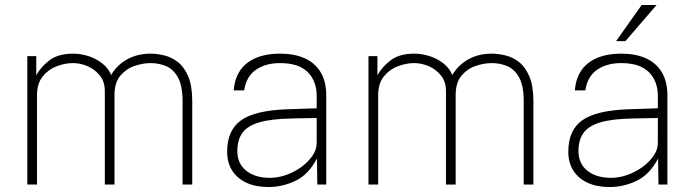

<svg xmlns="http://www.w3.org/2000/svg" viewBox="-20 -743 2787 773"><path d="M90 0V-517H126V-440Q145 -474.5 180 -500.8Q215 -527 275 -527Q305 -527 335.8 -517.2Q366.5 -507.5 391.2 -488.2Q416 -469 427.5 -441Q451 -481.5 492.2 -504.2Q533.5 -527 586 -527Q612 -527 641.2 -520Q670.5 -513 696 -493.2Q721.5 -473.5 737.8 -435.5Q754 -397.5 754 -335V0H715V-335Q715 -397.5 696.8 -430.8Q678.5 -464 649.2 -476.5Q620 -489 586 -489Q556.5 -489 522.8 -478Q489 -467 465 -439Q441 -411 441 -360V0H402V-376Q402 -414 382 -439Q362 -464 332.5 -476.5Q303 -489 274 -489Q241.5 -489 208 -476.2Q174.5 -463.5 151.8 -435Q129 -406.5 129 -360V0Z M1060.5 10Q1009.5 10 972.2 -7.2Q935 -24.5 914.8 -56.2Q894.5 -88 894.5 -132Q894.5 -219 950.8 -258.8Q1007 -298.5 1135.5 -303L1255 -307V-357Q1255 -416.5 1218.8 -452.8Q1182.5 -489 1107 -489Q1049.5 -489 1010.5 -462.2Q971.5 -435.5 963 -379H921Q924 -423.5 945.2 -456.8Q966.5 -490 1007.5 -508.5Q1048.5 -527 1109 -527Q1164.5 -527 1206 -508.8Q1247.5 -490.5 1270.5 -453Q1293.5 -415.5 1293.5 -358V0H1257.5L1256 -105Q1222.5 -40.5 1170 -15.2Q1117.5 10 1060.5 10ZM1067 -27Q1099.5 -27 1132.5 -38.8Q1165.5 -50.5 1193.2 -70.8Q1221 -91 1238 -116Q1255 -141 1255 -167V-268L1154.5 -266Q1072 -264.5 1024.2 -250.5Q976.5 -236.5 956 -208.2Q935.5 -180 935.5 -135Q935.5 -84 971.5 -55.5Q1007.5 -27 1067 -27Z M1463.5 0V-517H1499.5V-440Q1518.5 -474.5 1553.5 -500.8Q1588.5 -527 1648.5 -527Q1678.5 -527 1709.2 -517.2Q1740 -507.5 1764.8 -488.2Q1789.5 -469 1801 -441Q1824.5 -481.5 1865.8 -504.2Q1907 -527 1959.5 -527Q1985.5 -527 2014.8 -520Q2044 -513 2069.5 -493.2Q2095 -473.5 2111.2 -435.5Q2127.5 -397.5 2127.5 -335V0H2088.5V-335Q2088.5 -397.5 2070.2 -430.8Q2052 -464 2022.8 -476.5Q1993.5 -489 1959.5 -489Q1930 -489 1896.2 -478Q1862.5 -467 1838.5 -439Q1814.5 -411 1814.5 -360V0H1775.5V-376Q1775.5 -414 1755.5 -439Q1735.5 -464 1706 -476.5Q1676.5 -489 1647.5 -489Q1615 -489 1581.5 -476.2Q1548 -463.5 1525.2 -435Q1502.5 -406.5 1502.5 -360V0Z M2434 10Q2383 10 2345.8 -7.2Q2308.5 -24.5 2288.2 -56.2Q2268 -88 2268 -132Q2268 -219 2324.2 -258.8Q2380.5 -298.5 2509 -303L2628.5 -307V-357Q2628.5 -416.5 2592.2 -452.8Q2556 -489 2480.5 -489Q2423 -489 2384 -462.2Q2345 -435.5 2336.5 -379H2294.5Q2297.5 -423.5 2318.8 -456.8Q2340 -490 2381 -508.5Q2422 -527 2482.5 -527Q2538 -527 2579.5 -508.8Q2621 -490.5 2644 -453Q2667 -415.5 2667 -358V0H2631L2629.5 -105Q2596 -40.5 2543.5 -15.2Q2491 10 2434 10ZM2440.5 -27Q2473 -27 2506 -38.8Q2539 -50.5 2566.8 -70.8Q2594.5 -91 2611.5 -116Q2628.5 -141 2628.5 -167V-268L2528 -266Q2445.5 -264.5 2397.8 -250.5Q2350 -236.5 2329.5 -208.2Q2309 -180 2309 -135Q2309 -84 2345 -55.5Q2381 -27 2440.5 -27ZM2563.5 -723H2623.5L2498 -577.5H2460.5Z"/></svg>

Font: Public Sans Thin
Style: Regular
Weight: 100
Designer: The Public Sans project authors (U.S. Web Design System). Libre Franklin designed by Pablo Impallari and Rodrigo Fuenzal
Version: Version 1.008